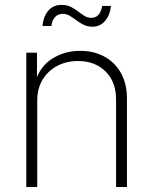

<svg xmlns="http://www.w3.org/2000/svg" viewBox="-20 -753 617 773"><path d="M129.9 -348.6V0H85.9V-541H128.9V-418.9H120.1Q140.1 -485.4 190.2 -516.8Q240.2 -548.3 302.2 -548.3Q357.9 -548.3 400.4 -525.1Q442.9 -502 467 -458.7Q491.2 -415.5 491.2 -355V0H447.3V-352.5Q447.3 -423.3 405 -465.3Q362.8 -507.3 293.9 -507.3Q247.1 -507.3 210 -487.5Q172.9 -467.8 151.4 -432.1Q129.9 -396.5 129.9 -348.6ZM352.5 -645.5Q332.5 -645.5 316.7 -653.3Q300.8 -661.1 287.4 -671.4Q273.9 -681.6 260.7 -689.5Q247.6 -697.3 232.9 -697.3Q212.9 -697.3 200.9 -683.6Q189 -669.9 187 -648.4H151.4Q153.8 -685.1 173.8 -709.2Q193.8 -733.4 227.5 -733.4Q249.5 -733.4 265.4 -725.3Q281.2 -717.3 294.4 -707Q307.6 -696.8 320.1 -689Q332.5 -681.2 346.7 -681.2Q364.7 -681.2 375.7 -692.4Q386.7 -703.6 391.6 -729H426.8Q422.4 -690.9 402.6 -668.2Q382.8 -645.5 352.5 -645.5Z"/></svg>

Font: Inter 17pt ExtraLight
Style: Regular
Weight: 250
Version: Version 4.001;git-66647c0bb